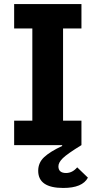

<svg xmlns="http://www.w3.org/2000/svg" viewBox="-20 -718 472 950"><path d="M293 212Q169 212 169 127Q169 87 198.5 59.5Q228 32 288 4L287 0H50V-121H140V-577H50V-698H383V-577H292V-121H383V0Q313 43 291 64.5Q269 86 269 105Q269 138 307 138Q338 138 362 110L415 161Q388 212 293 212Z"/></svg>

Font: Anuphan
Style: Bold
Weight: 700
Designer: Mike Abbink, Paul van der Laan, Pieter van Rosmalen, Mint Tantisuwanna
Foundry: Bold Monday; Cadson Demak
Version: Version 3.002;hotconv 1.0.109;makeotfexe 2.5.65596